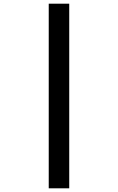

<svg xmlns="http://www.w3.org/2000/svg" viewBox="-20 -780 640 1040"><path d="M244 240V-760H355V240Z"/></svg>

Font: Noto Sans Mono
Style: Bold
Weight: 700
Designer: Monotype Design Team
Foundry: Monotype Imaging Inc.
Version: Version 2.014